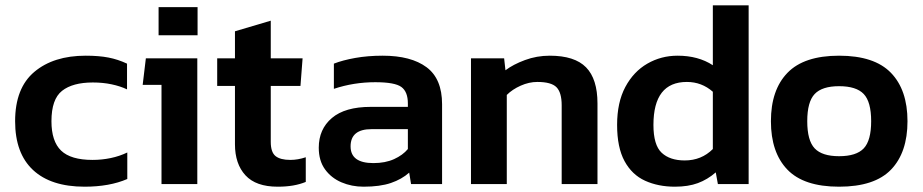

<svg xmlns="http://www.w3.org/2000/svg" viewBox="-20 -694 3479 724"><path d="M299 10Q172 10 104.5 -53Q37 -116 37 -237Q37 -362 109.5 -423Q182 -484 303 -484Q353 -484 389 -477Q425 -470 459 -454V-357Q434 -369 401 -376Q368 -383 330 -383Q254 -383 214 -351.5Q174 -320 174 -237Q174 -161 210.5 -126Q247 -91 329 -91Q364 -91 397.5 -98Q431 -105 460 -119V-19Q393 10 299 10Z M578 -561V-667H725V-561ZM589 0V-374H518L530 -474H724V0Z M1027 10Q945 10 905.5 -33Q866 -76 866 -150V-370H799V-474H866V-576L1001 -616V-474H1121L1113 -370H1001V-159Q1001 -120 1019 -105.5Q1037 -91 1075 -91Q1103 -91 1133 -101V-8Q1111 1 1085 5.5Q1059 10 1027 10Z M1351 10Q1306 10 1267.5 -6.5Q1229 -23 1205.5 -55.5Q1182 -88 1182 -137Q1182 -207 1231.5 -249Q1281 -291 1378 -291H1518V-304Q1518 -348 1493.5 -366Q1469 -384 1395 -384Q1314 -384 1239 -359V-454Q1272 -467 1319.5 -475.5Q1367 -484 1423 -484Q1530 -484 1588.5 -440.5Q1647 -397 1647 -301V0H1530L1523 -43Q1495 -18 1454 -4Q1413 10 1351 10ZM1388 -79Q1433 -79 1466 -94Q1499 -109 1518 -132V-207H1381Q1302 -207 1302 -142Q1302 -79 1388 -79Z M1756 0V-474H1881L1886 -429Q1915 -451 1959.5 -467.5Q2004 -484 2053 -484Q2147 -484 2190 -440Q2233 -396 2233 -304V0H2098V-297Q2098 -345 2078.5 -365Q2059 -385 2006 -385Q1975 -385 1943.5 -371Q1912 -357 1891 -336V0Z M2525 10Q2462 10 2412.5 -12.5Q2363 -35 2335 -86.5Q2307 -138 2307 -223Q2307 -308 2338 -366Q2369 -424 2421 -454Q2473 -484 2535 -484Q2613 -484 2668 -448V-674H2803V0H2687L2679 -44Q2648 -17 2611.5 -3.5Q2575 10 2525 10ZM2562 -89Q2625 -89 2668 -132V-348Q2626 -385 2570 -385Q2444 -385 2444 -223Q2444 -147 2475 -118Q2506 -89 2562 -89Z M3144 10Q3011 10 2949 -54.5Q2887 -119 2887 -237Q2887 -355 2949.5 -419.5Q3012 -484 3144 -484Q3277 -484 3339.5 -419.5Q3402 -355 3402 -237Q3402 -119 3340 -54.5Q3278 10 3144 10ZM3144 -105Q3209 -105 3237 -134.5Q3265 -164 3265 -237Q3265 -310 3237 -339.5Q3209 -369 3144 -369Q3080 -369 3052 -339.5Q3024 -310 3024 -237Q3024 -164 3052 -134.5Q3080 -105 3144 -105Z"/></svg>

Font: Kanit Medium
Style: Regular
Weight: 500
Designer: Katatrad Team
Foundry: CadsonDemak
Version: Version 2.000; ttfautohint (v1.8.3)